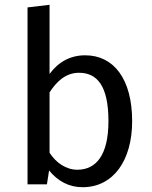

<svg xmlns="http://www.w3.org/2000/svg" viewBox="-20 -770 634 802"><path d="M336 -539C272 -539 223 -510 187 -461V-750L95 -739V0H176L185 -58C221 -14 267 12 325 12C453 12 532 -99 532 -264C532 -440 455 -539 336 -539ZM303 -61C256 -61 214 -90 187 -132V-384C214 -426 252 -466 310 -466C384 -466 433 -414 433 -264C433 -120 380 -61 303 -61Z"/></svg>

Font: FSans
Style: Regular
Weight: 400
Designer: Carrois Corporate & Edenspiekermann AG
Foundry: Carrois Corporate GbR & Edenspiekermann AG
Version: Version 4.106;PS 004.106;hotconv 1.0.70;makeotf.lib2.5.58329